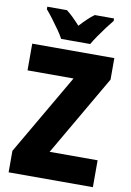

<svg xmlns="http://www.w3.org/2000/svg" viewBox="-100 -988 713 1048"><g transform="rotate(10 256.5 -463.5)"><path d="M491 0H24V-119L284 -566H29V-714H484V-595L225 -149H491ZM180 -767Q170 -786 150.5 -814Q131 -842 110.5 -869Q90 -896 75 -913V-927H184Q202 -913 220 -895.5Q238 -878 260 -854Q282 -878 301 -896Q320 -914 338 -927H445V-913Q430 -895 410 -868.5Q390 -842 371.5 -815Q353 -788 341 -767Z"/></g></svg>

Font: Noto Sans Gurmukhi UI Condensed Black
Style: Regular
Weight: 900
Width: 3
Designer: Jelle Bosma - Monotype Design Team
Foundry: Monotype Imaging Inc.
Version: Version 2.004; ttfautohint (v1.8.4.7-5d5b)